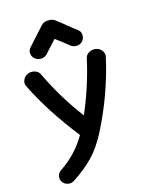

<svg xmlns="http://www.w3.org/2000/svg" viewBox="-150 -710 754 966"><g transform="rotate(-20 226.5 -226.5)"><path d="M78 172Q62 181 44.5 176.5Q27 172 18 157Q9 142 13.5 125.5Q18 109 34 100Q127 49 184 -34Q72 -205 13 -359Q7 -375 16.5 -391.5Q26 -408 43 -413Q60 -419 78.5 -412Q97 -405 103 -390Q158 -243 236 -120Q305 -247 349 -387Q354 -403 372 -410.5Q390 -418 407 -413Q425 -409 435.5 -392.5Q446 -376 441 -360Q383 -177 281 -14Q237 56 190 96.5Q143 137 78 172ZM165 -473Q152 -461 133.5 -461.5Q115 -462 102 -474Q89 -486 88.5 -503.5Q88 -521 101 -533Q113 -545 128.5 -559Q144 -573 163 -591Q182 -609 193 -619Q209 -633 231 -630Q249 -630 262 -620Q280 -605 310.5 -575Q341 -545 355 -533Q368 -522 368 -504.5Q368 -487 356 -474Q344 -461 325 -461Q306 -461 293 -473Q250 -514 229 -532Z"/></g></svg>

Font: Hoogli
Style: Bold
Weight: 700
Designer: Anand Singh Naorem
Foundry: Brand New Type
Version: Version 1.00 b007